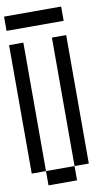

<svg xmlns="http://www.w3.org/2000/svg" viewBox="-107 -1135 631 1104"><g transform="rotate(-10 208.5 -583.0)"><path d="M0 -166.7V-916.7H83.3V-166.7ZM0 -1000V-1083.3H333.3V-1000ZM83.3 -166.7H250V-83.3H83.3ZM250 -916.7H333.3V-166.7H250Z"/></g></svg>

Font: Galmuri11 Condensed
Style: Regular
Weight: 400
Width: 3
Designer: Lee Minseo (quiple)
Version: Version 2.399;hotconv 1.1.1;makeotfexe 2.6.0 DEVELOPMENT